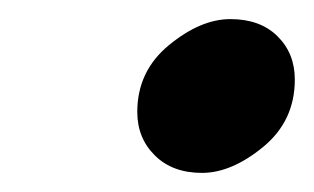

<svg xmlns="http://www.w3.org/2000/svg" viewBox="-20 -474 327 200"><path d="M123 -357.4Q123 -399.9 156 -427Q189 -454.1 220 -454.1Q251 -454.1 269 -436.3Q287.1 -418.5 287.1 -391.1Q287.1 -348.1 254.2 -321Q221.2 -293.9 190.4 -293.9Q159.7 -293.9 141.4 -312Q123 -330.1 123 -357.4Z"/></svg>

Font: Tuffy
Style: BoldItalic
Weight: 700
Italic angle: -12°
Designer: Thatcher Ulrich, Karoly Barta, Michael Everson
Version: Version 001.271